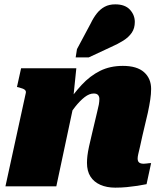

<svg xmlns="http://www.w3.org/2000/svg" viewBox="-20 -857 749 883"><path d="M5 0H239L325 -404L316 -397L331 -543H77L58 -457L67 -455Q78 -452 85.5 -449Q93 -446 96.5 -441.5Q100 -437 99 -431ZM635 -233 660 -339Q667 -372 671 -398.5Q675 -425 675 -448Q675 -496 642.5 -525Q610 -554 545 -554Q486 -554 440 -531Q394 -508 355.5 -466.5Q317 -425 279 -368L278 -298Q302 -336 325 -365Q348 -394 369.5 -410.5Q391 -427 411 -427Q425 -427 431 -420Q437 -413 437 -402Q437 -390 434.5 -376Q432 -362 427 -343L404 -246Q395 -209 389.5 -183.5Q384 -158 382 -140.5Q380 -123 380 -108Q380 -70 396 -45Q412 -20 441.5 -7Q471 6 510 6Q538 6 563.5 3.5Q589 1 612 -2.5Q635 -6 654 -10L675 -107Q671 -107 665.5 -106.5Q660 -106 654 -105Q648 -104 641 -104Q627 -104 620 -109.5Q613 -115 613 -128Q613 -136 616 -149Q619 -162 624 -183Q629 -204 635 -233ZM397 -749Q410 -776 425.5 -795.5Q441 -815 461.5 -826Q482 -837 510 -837Q555 -837 577.5 -812.5Q600 -788 600 -756Q600 -727 586 -706.5Q572 -686 547.5 -670.5Q523 -655 489 -640L388 -593H328L334 -631Z"/></svg>

Font: Roboto Serif 20pt Black
Style: Italic
Weight: 900
Italic angle: -10°
Version: Version 1.008